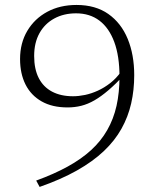

<svg xmlns="http://www.w3.org/2000/svg" viewBox="-20 -712 624 756"><path d="M136 24 122.5 -1Q192.5 -26.5 246.2 -56Q300 -85.5 338.8 -121Q377.5 -156.5 402.2 -199.8Q427 -243 438.8 -295.2Q450.5 -347.5 450.5 -410.5Q450.5 -491 430 -546.5Q409.5 -602 371.5 -630.8Q333.5 -659.5 279.5 -659.5Q231 -659.5 193.8 -639.2Q156.5 -619 135.5 -581.5Q114.5 -544 114.5 -491.5Q114.5 -440 132.5 -404.8Q150.5 -369.5 185 -351.2Q219.5 -333 267.5 -333Q290 -333 315 -338.2Q340 -343.5 365.2 -355Q390.5 -366.5 414 -384.8Q437.5 -403 456.5 -429.5L470.5 -418.5Q436 -381.5 407 -356.8Q378 -332 352 -317Q326 -302 300.2 -295.5Q274.5 -289 246 -289Q185.5 -289 143.8 -312.8Q102 -336.5 80.5 -379.2Q59 -422 59 -479.5Q59 -542.5 87.5 -590.5Q116 -638.5 166 -665.5Q216 -692.5 281.5 -692.5Q356 -692.5 406.5 -657Q457 -621.5 482.8 -559Q508.5 -496.5 508.5 -416Q508.5 -357.5 496.5 -304.8Q484.5 -252 458.2 -205Q432 -158 388.8 -117Q345.5 -76 283 -40.8Q220.5 -5.5 136 24Z"/></svg>

Font: Newsreader 14pt Light
Style: Regular
Weight: 300
Designer: Hugues Gentile
Foundry: Production Type
Version: Version 1.003